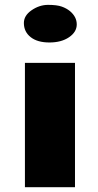

<svg xmlns="http://www.w3.org/2000/svg" viewBox="-20 -785 410 805"><path d="M80.1 -688.5Q80.1 -719.2 111.3 -741.2Q144.5 -764.6 181.6 -764.6Q218.8 -764.6 239 -757.3Q259.3 -750 273.4 -738.3Q301.8 -714.4 301.8 -682.6Q301.8 -650.9 269.5 -628.9Q237.3 -606.9 187 -606.9Q136.7 -606.9 108.4 -629.4Q80.1 -651.9 80.1 -688.5ZM84.5 -521.5H294.4V0H84.5Z"/></svg>

Font: Limelight
Style: Regular
Weight: 400
Designer: Nicole Fally
Foundry: Nicole Fally
Version: Version 1.002